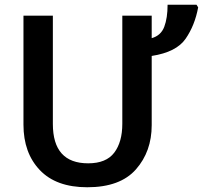

<svg xmlns="http://www.w3.org/2000/svg" viewBox="-20 -780 856 810"><path d="M620 -714H496V-258Q496 -181 462 -136Q428 -91 352 -91Q203 -91 203 -257V-714H79V-254Q79 -135 148 -62.5Q217 10 348 10Q487 10 553.5 -65.5Q620 -141 620 -252V-544Q724 -560 763 -616.5Q802 -673 816 -749L809 -760H687Q687 -704 673 -667Q659 -630 620 -619Z"/></svg>

Font: Noto Sans Display Medium
Style: Regular
Weight: 500
Designer: Monotype Design Team
Foundry: Monotype Imaging Inc.
Version: Version 1.900